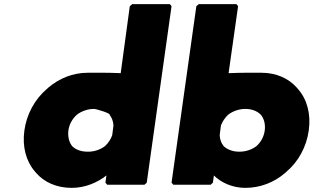

<svg xmlns="http://www.w3.org/2000/svg" viewBox="-20 -887 1544 929"><path d="M352 -332C374 -349 404 -360 435 -360C446 -360 517 -338 510 -332C520 -319 528 -302 529 -280L523 -233C516 -213 504 -195 488 -180C467 -164 438 -153 406 -153C373 -153 347 -162 329 -180C315 -198 307 -225 311 -256C315 -286 330 -312 352 -332ZM690 -3 810 -857 802 -867H620L608 -857L564 -533C501 -536 432 -535 405 -535C333 -535 267 -508 215 -464L206 -456C148 -406 109 -335 98 -256C87 -177 106 -107 149 -57L156 -49C195 -5 254 22 327 22C390 22 449 -2 495 -38L490 -3L499 7H679ZM1043 -233 1049 -280C1056 -299 1069 -318 1084 -332C1106 -349 1136 -360 1167 -360C1198 -360 1224 -350 1242 -332C1257 -314 1265 -287 1261 -256C1257 -226 1243 -200 1221 -180C1200 -164 1171 -153 1138 -153C1107 -153 1080 -163 1062 -180C1051 -194 1044 -211 1043 -233ZM819 7H999L1010 -3L1015 -38C1049 -4 1104 22 1167 22C1240 22 1307 -5 1358 -49L1366 -56C1424 -105 1463 -177 1474 -256C1485 -335 1466 -406 1422 -456L1416 -463C1377 -507 1318 -535 1245 -535C1216 -535 1154 -536 1086 -533L1132 -857L1124 -867H942L930 -857L810 -3Z"/></svg>

Font: Hussar Woodtype
Style: UltraObl
Weight: 900
Foundry: Cannot Into Space Fonts
Version: Version 1.07